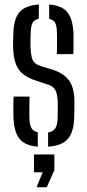

<svg xmlns="http://www.w3.org/2000/svg" viewBox="-20 -626 376 828"><path d="M187.5 6.5V-54.5Q209 -58.5 218.2 -72.2Q227.5 -86 228.5 -114.5Q228.5 -129 228.8 -139Q229 -149 229.2 -158.8Q229.5 -168.5 229 -181.5Q228.5 -216 220.2 -234.5Q212 -253 187.5 -261L137.5 -277.5Q101.5 -289 79.5 -306.5Q57.5 -324 47.5 -352.2Q37.5 -380.5 36.5 -424.5Q36 -438.5 36.5 -450.8Q37 -463 37.5 -477Q38 -541 62.2 -571.5Q86.5 -602 147.5 -606.5V-545Q128 -541.5 120.8 -528.2Q113.5 -515 112.5 -487.5Q112 -471 111.5 -459.5Q111 -448 111.5 -430Q112 -395 118.8 -373Q125.5 -351 154 -341.5L200.5 -327.5Q251.5 -313 276.2 -281Q301 -249 301 -185Q301 -170 300.8 -152.5Q300.5 -135 300 -120Q298.5 -57.5 273 -27.5Q247.5 2.5 187.5 6.5ZM225 -392.5Q226 -408 226 -426V-460Q226 -476 225.5 -487.5Q225 -514.5 217.5 -527.8Q210 -541 192 -544.5V-606.5Q248.5 -602 271.5 -572Q294.5 -542 297 -480V-421.5Q297 -406 296 -392.5ZM38 -121.5Q37.5 -141 37.5 -165Q37.5 -189 39 -209.5H107.5Q106.5 -180.5 106.5 -156.8Q106.5 -133 107 -114.5Q107.5 -86.5 116 -73Q124.5 -59.5 143 -55.5V6.5Q87 2 63.5 -28.2Q40 -58.5 38 -121.5ZM137.5 181.5 164 117H126.5V40H214.5V108L181.5 181.5Z"/></svg>

Font: Big Shoulders Stencil Display Thin Medium
Style: Regular
Weight: 500
Version: Version 2.001